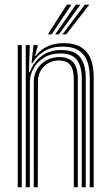

<svg xmlns="http://www.w3.org/2000/svg" viewBox="-20 -790 467 810"><path d="M358.7 0V-460.4Q358.7 -482.3 354.9 -505.5Q351.2 -528.8 339.7 -548.8Q328.2 -568.7 305.2 -581.1Q282.3 -593.4 243.9 -593.4Q199.9 -593.4 167.8 -574.7Q135.7 -556 116.9 -523.4H113L121.2 -600H138.1L138.2 -591.6L127.7 -554.6H131.4Q152.9 -582.5 182.3 -595.2Q211.6 -607.9 248.4 -607.9Q282.4 -607.9 305.3 -598.9Q328.1 -589.9 342 -574.6Q356 -559.2 363.2 -540.3Q370.5 -521.4 372.9 -501.3Q375.3 -481.3 375.3 -462.8V0ZM54.9 0V-600H71.8V0ZM122.5 0V-445.4Q122.5 -473.4 136.1 -497Q149.7 -520.6 174 -534.8Q198.4 -549.1 230.5 -549.1Q256.1 -549.1 271.5 -540.8Q287 -532.5 295 -518.8Q302.9 -505.2 305.6 -488.6Q308.3 -472.1 308.3 -455.6V0H291.4V-454.8Q291.4 -475.3 287 -493.5Q282.7 -511.7 269.1 -523.2Q255.6 -534.8 228.4 -534.8Q203.5 -534.8 183.5 -523.3Q163.5 -511.9 151.8 -492Q140.2 -472.1 140.1 -446.7L139.4 0ZM88.7 0V-600H105.6L102.1 -485.3H106.1Q121.6 -529.3 156.1 -554.2Q190.5 -579.2 239.2 -578.9Q296.3 -578.6 319 -547.3Q341.8 -516.1 341.8 -459.6V0H324.9V-458Q324.9 -509.9 304.6 -537.2Q284.3 -564.6 234.3 -564.6Q195 -564.6 166.3 -547.2Q137.5 -529.9 121.8 -502.5Q106 -475.1 106 -444.5V0ZM181.9 -645 261.9 -770.2H281.2L197.7 -645ZM243.5 -645 337.4 -770.2H356.7L259.3 -645ZM212.8 -645 299.7 -770.2H319L228.4 -645Z"/></svg>

Font: Big Shoulders Inline Text SC Thin
Style: Regular
Weight: 100
Designer: Patric King
Foundry: XO Type Co
Version: Version 2.002